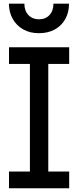

<svg xmlns="http://www.w3.org/2000/svg" viewBox="-20 -1004 417 1024"><path d="M28 -663V-752H349V-663H237.5V-89H349V0H28V-89H139.5V-663ZM348 -984.5Q348 -937.5 328.2 -902.2Q308.5 -867 272.5 -847Q236.5 -827 187.5 -827Q140 -827 104.2 -847Q68.5 -867 48.2 -902.5Q28 -938 27.5 -984.5H110Q110 -946.5 131.5 -923.8Q153 -901 187.5 -901Q223 -901 244 -923.8Q265 -946.5 265 -984.5Z"/></svg>

Font: Hepta Slab ExtraLight Medium
Style: Regular
Weight: 500
Version: Version 1.100